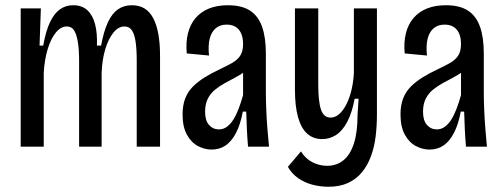

<svg xmlns="http://www.w3.org/2000/svg" viewBox="-20 -560 1923 733"><path d="M59 0V-355V-528H136L131 -386H145Q155 -442 171 -475.5Q187 -509 209 -524.5Q231 -540 259 -540Q293 -540 313.5 -521Q334 -502 343 -467.5Q352 -433 350 -386H366Q376 -441 392 -475Q408 -509 430.5 -524.5Q453 -540 483 -540Q512 -540 532 -527.5Q552 -515 565 -490.5Q578 -466 584.5 -430Q591 -394 591 -347V0H502V-329Q502 -373 497.5 -402Q493 -431 483 -445Q473 -459 455 -459Q432 -459 413 -435.5Q394 -412 382 -372.5Q370 -333 368 -283V0H282V-327Q282 -372 277 -401Q272 -430 262.5 -444.5Q253 -459 235 -459Q212 -459 193 -435.5Q174 -412 162 -372.5Q150 -333 147 -283V0Z M788 11Q761 11 735.5 -2.5Q710 -16 693.5 -46Q677 -76 677 -123Q677 -158 687 -184Q697 -210 716.5 -229.5Q736 -249 762 -265Q788 -281 820 -296Q845 -308 865 -319Q885 -330 896.5 -346.5Q908 -363 908 -392Q908 -427 892 -446.5Q876 -466 845 -466Q820 -466 803.5 -452Q787 -438 780.5 -412Q774 -386 778 -348L693 -356Q689 -398 697.5 -432.5Q706 -467 726.5 -491Q747 -515 778 -527.5Q809 -540 850 -540Q903 -540 934.5 -519.5Q966 -499 980.5 -458Q995 -417 995 -356V-206Q995 -179 996.5 -142Q998 -105 1001 -67.5Q1004 -30 1007 0H927Q924 -33 922.5 -67Q921 -101 920 -134H907Q898 -85 881 -52.5Q864 -20 841 -4.5Q818 11 788 11ZM816 -66Q832 -66 845.5 -75.5Q859 -85 870 -102Q881 -119 890.5 -143.5Q900 -168 908 -197V-303L938 -316Q931 -299 915 -287Q899 -275 879 -264.5Q859 -254 839 -243Q819 -232 801.5 -218Q784 -204 773.5 -183.5Q763 -163 763 -133Q763 -100 778 -83Q793 -66 816 -66Z M1234 153Q1203 153 1172.5 145Q1142 137 1118 120Q1094 103 1079 77L1129 18Q1146 46 1173 59.5Q1200 73 1229 73Q1265 73 1291 52Q1317 31 1331 -12Q1345 -55 1345 -121L1349 -183H1334Q1324 -130 1306 -95.5Q1288 -61 1263.5 -45Q1239 -29 1210 -29Q1176 -29 1153 -49.5Q1130 -70 1118 -112Q1106 -154 1106 -218V-528H1195V-237Q1195 -172 1205.5 -141.5Q1216 -111 1242 -111Q1260 -111 1275.5 -125Q1291 -139 1303 -163Q1315 -187 1322 -217Q1329 -247 1331 -280V-528H1419V-123Q1419 -79 1414 -38.5Q1409 2 1396 37Q1383 72 1361.5 98Q1340 124 1308.5 138.5Q1277 153 1234 153Z M1620 11Q1593 11 1567.5 -2.5Q1542 -16 1525.5 -46Q1509 -76 1509 -123Q1509 -158 1519 -184Q1529 -210 1548.5 -229.5Q1568 -249 1594 -265Q1620 -281 1652 -296Q1677 -308 1697 -319Q1717 -330 1728.5 -346.5Q1740 -363 1740 -392Q1740 -427 1724 -446.5Q1708 -466 1677 -466Q1652 -466 1635.5 -452Q1619 -438 1612.5 -412Q1606 -386 1610 -348L1525 -356Q1521 -398 1529.5 -432.5Q1538 -467 1558.5 -491Q1579 -515 1610 -527.5Q1641 -540 1682 -540Q1735 -540 1766.5 -519.5Q1798 -499 1812.5 -458Q1827 -417 1827 -356V-206Q1827 -179 1828.5 -142Q1830 -105 1833 -67.5Q1836 -30 1839 0H1759Q1756 -33 1754.5 -67Q1753 -101 1752 -134H1739Q1730 -85 1713 -52.5Q1696 -20 1673 -4.5Q1650 11 1620 11ZM1648 -66Q1664 -66 1677.5 -75.5Q1691 -85 1702 -102Q1713 -119 1722.5 -143.5Q1732 -168 1740 -197V-303L1770 -316Q1763 -299 1747 -287Q1731 -275 1711 -264.5Q1691 -254 1671 -243Q1651 -232 1633.5 -218Q1616 -204 1605.5 -183.5Q1595 -163 1595 -133Q1595 -100 1610 -83Q1625 -66 1648 -66Z"/></svg>

Font: Bricolage Grotesque 24pt Condensed
Style: Regular
Weight: 400
Width: 3
Designer: Mathieu Triay
Foundry: Atelier Triay
Version: Version 1.001;gftools[0.9.33.dev8+g029e19f]